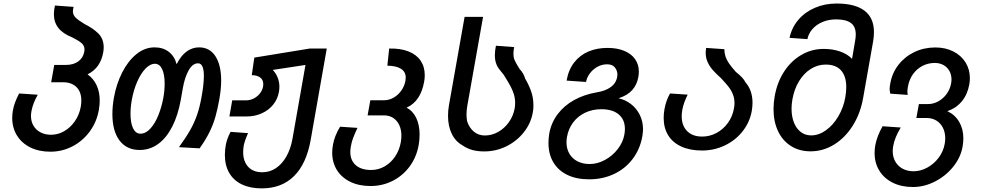

<svg xmlns="http://www.w3.org/2000/svg" viewBox="-20 -818 5440 1060"><path d="M47.5 -166.5Q47.5 -187.5 51 -207Q54.5 -228 62.5 -250.5Q70.5 -273 85.5 -302L188.5 -295Q174.5 -270 166.2 -248.8Q158 -227.5 153.5 -203.5Q151 -188.5 151 -178Q151 -147.5 164.8 -124Q178.5 -100.5 203.8 -87.2Q229 -74 262 -74Q300.5 -74 335.2 -94.2Q370 -114.5 394 -149.8Q418 -185 426 -229Q429 -247 429 -263Q429 -310.5 402.2 -337.2Q375.5 -364 326.5 -364H262.5L279.5 -459.5H344Q385.5 -459.5 412.5 -479.2Q439.5 -499 445.5 -533.5Q446.5 -541.5 446.5 -545Q446.5 -565.5 430.5 -579.8Q414.5 -594 377 -612.5Q326.5 -632.5 302 -664Q277.5 -695.5 277.5 -740Q277.5 -762 283.5 -787.5L386.5 -780Q382.5 -765.5 382.5 -756Q382.5 -736 396.8 -721.5Q411 -707 446.5 -685.5Q495.5 -661 524 -632Q552.5 -603 552.5 -556Q552.5 -545 550 -529Q542 -485.5 520.8 -455.5Q499.5 -425.5 463.5 -407.5Q496.5 -384 513.5 -347Q530.5 -310 530.5 -263.5Q530.5 -239 526 -212.5Q514.5 -145.5 476 -92.8Q437.5 -40 380.5 -10.2Q323.5 19.5 258 19.5Q195 19.5 147.2 -4.2Q99.5 -28 73.5 -70.2Q47.5 -112.5 47.5 -166.5Z M600.5 -188Q600.5 -233 609 -279.5Q622.5 -354.5 654.5 -417.8Q686.5 -481 732.8 -518.8Q779 -556.5 833.5 -556.5Q880 -556.5 912 -531.8Q944 -507 955 -463.5Q979 -511 1010.5 -533.8Q1042 -556.5 1079 -556.5Q1137.5 -556.5 1169.2 -507.8Q1201 -459 1201 -373Q1201 -327.5 1191 -270.5Q1181 -214 1168.8 -171.5Q1156.5 -129 1135.8 -87.2Q1115 -45.5 1082 1L968 -5.5Q1006.5 -58.5 1029.8 -99.5Q1053 -140.5 1068 -184Q1083 -227.5 1093 -284.5Q1105.5 -352.5 1105.5 -398.5Q1105.5 -468.5 1073.5 -468.5Q1043 -468.5 1021.2 -429Q999.5 -389.5 989.5 -332L978.5 -269Q963 -182 931 -119.2Q899 -56.5 853.2 -23.2Q807.5 10 751.5 10Q679.5 10 640 -42.2Q600.5 -94.5 600.5 -188ZM882 -279.5Q889 -318 889 -356.5Q889 -407 875 -436.5Q861 -466 835 -466Q809 -466 783.2 -439.2Q757.5 -412.5 737.5 -366.8Q717.5 -321 707.5 -265.5Q700.5 -227 700.5 -189.5Q700.5 -139 714.8 -109.5Q729 -80 755.5 -80Q785 -80 810.8 -108.8Q836.5 -137.5 854.8 -183.2Q873 -229 882 -279.5Z M1221.5 37.5Q1221.5 10 1226.5 -17Q1229 -32.5 1235.8 -51.8Q1242.5 -71 1253 -90L1349.5 -83Q1330.5 -40 1325.5 -14Q1322.5 5 1322.5 21.5Q1322.5 73 1350.2 103Q1378 133 1428.5 133Q1469.5 133 1503.5 110.2Q1537.5 87.5 1561 46Q1584.5 4.5 1594.5 -50.5L1666.5 -459.5L1486 -432Q1504 -413 1513.2 -389Q1522.5 -365 1522.5 -338.5Q1522.5 -327 1520 -311Q1513 -271 1488.2 -240.2Q1463.5 -209.5 1425 -192.2Q1386.5 -175 1341 -175H1246.5L1262 -264H1338.5Q1362.5 -264 1384.5 -276.2Q1406.5 -288.5 1420 -309.2Q1433.5 -330 1433.5 -354Q1433.5 -377 1416.5 -390Q1399.5 -403 1370 -403L1384 -500L1690 -550H1784L1695.5 -47Q1672 86 1603.5 154Q1535 222 1425 222Q1361 222 1315.2 200Q1269.5 178 1245.5 136.5Q1221.5 95 1221.5 37.5Z M1814 24.5Q1814 5.5 1818 -17.5Q1826 -66 1857.5 -118.5L1953.5 -112Q1936.5 -75 1928.8 -54.2Q1921 -33.5 1917 -9Q1914 7 1914 20.5Q1914 67.5 1944.2 94Q1974.5 120.5 2029 120.5Q2068.5 120.5 2103.2 100.8Q2138 81 2161.5 46Q2185 11 2193 -33.5Q2196 -51.5 2196 -68.5Q2196 -119 2169.8 -150Q2143.5 -181 2099 -181H2009.5L2024.5 -264.5H2100.5Q2128 -264.5 2153.2 -279Q2178.5 -293.5 2196 -318.5Q2213.5 -343.5 2218.5 -373.5Q2220 -382 2220 -389.5Q2220 -421 2194.5 -437.8Q2169 -454.5 2118.5 -455.5L2128.5 -550Q2190.5 -551.5 2234.8 -534.2Q2279 -517 2302 -483.2Q2325 -449.5 2325 -403Q2325 -384 2321.5 -366Q2302 -258 2224.5 -223.5Q2259 -206 2277.8 -167.2Q2296.5 -128.5 2296.5 -75Q2296.5 -46 2291.5 -17.5Q2279.5 49.5 2241.8 100.8Q2204 152 2147.8 180.5Q2091.5 209 2025.5 209Q1962 209 1914 185.8Q1866 162.5 1840 120.8Q1814 79 1814 24.5Z M2533.5 -15.5Q2494.5 -37 2474 -79.5Q2453.5 -122 2453.5 -178.5Q2453.5 -208 2458.5 -236.5L2545 -725H2647L2560 -234.5Q2555.5 -208.5 2555.5 -187Q2555.5 -169.5 2558.5 -150Q2569.5 -114 2595.2 -92Q2621 -70 2656.5 -70Q2696 -70 2731 -90Q2766 -110 2790 -144.2Q2814 -178.5 2821.5 -220Q2824 -233 2824 -250Q2824 -275 2816.8 -298.2Q2809.5 -321.5 2798 -342.8Q2786.5 -364 2766.5 -396L2760.5 -405.5L2751 -417.5Q2738 -433 2730.2 -444.5Q2722.5 -456 2717.2 -472.8Q2712 -489.5 2712 -512Q2712 -537.5 2718 -565.5L2818.5 -558Q2814.5 -535 2814.5 -521.5Q2814.5 -501.5 2820.5 -487.5Q2826.5 -473.5 2841.5 -448.5L2849.5 -436Q2859 -426.5 2867 -412.8Q2875 -399 2879.5 -383.5Q2896.5 -356 2910.8 -318Q2925 -280 2925 -235.5Q2925 -215 2921.5 -197Q2911 -137 2872 -87.8Q2833 -38.5 2775.5 -10.2Q2718 18 2653.5 18Q2615.5 18 2586.5 9.8Q2557.5 1.5 2533.5 -15.5Z M3008 -28.5Q3008 -54 3012.5 -81.5Q3023.5 -141 3059 -188Q3094.5 -235 3149.5 -265.5Q3204.5 -296 3273.5 -308Q3321 -315 3351.2 -336.8Q3381.5 -358.5 3387.5 -394.5Q3388.5 -401.5 3388.5 -406Q3388.5 -428.5 3374.5 -445.8Q3360.5 -463 3332 -463Q3304 -463 3279 -449.5Q3254 -436 3237 -413.5Q3220 -391 3215.5 -365.5L3108 -373Q3118.5 -433 3150.2 -473.5Q3182 -514 3229 -533.8Q3276 -553.5 3333.5 -553.5Q3386.5 -553.5 3425.8 -537.5Q3465 -521.5 3486 -491.8Q3507 -462 3507 -422.5Q3507 -410.5 3504.5 -394.5Q3497 -350.5 3470.5 -320.8Q3444 -291 3395 -275.5Q3433 -267 3463.8 -243.2Q3494.5 -219.5 3512.2 -183.8Q3530 -148 3530 -104.5Q3530 -90 3526.5 -67Q3514 5 3473.2 59Q3432.5 113 3370.2 142.5Q3308 172 3232 172Q3162.5 172 3112 147.5Q3061.5 123 3034.8 77.8Q3008 32.5 3008 -28.5ZM3427 -75Q3430 -91.5 3430 -106Q3430 -157.5 3396 -186.2Q3362 -215 3300 -215Q3251 -215 3210.8 -196Q3170.5 -177 3144.2 -142Q3118 -107 3110 -61Q3107.5 -44.5 3107.5 -32.5Q3107.5 3 3123.2 30.2Q3139 57.5 3168 72.5Q3197 87.5 3235.5 87.5Q3278.5 87.5 3320 65Q3361.5 42.5 3390.5 5Q3419.5 -32.5 3427 -75Z M3644 -167Q3644 -190.5 3648.5 -216Q3657 -263 3679 -302L3776.5 -295.5Q3753.5 -248.5 3747 -212.5Q3743.5 -190.5 3743.5 -177Q3743.5 -124.5 3773.5 -94.2Q3803.5 -64 3856.5 -64Q3898.5 -64 3935.8 -84Q3973 -104 3998.5 -139.2Q4024 -174.5 4032 -219Q4035 -235 4035 -249Q4035 -276 4025.5 -298.8Q4016 -321.5 4001 -340.5Q3986 -359.5 3960 -387Q3932.5 -411.5 3915 -431.5Q3897.5 -451.5 3886.8 -475Q3876 -498.5 3876 -526.5Q3876 -537.5 3878.5 -553.5L3979 -546.5Q3979.5 -524 3985.2 -506.2Q3991 -488.5 4004.2 -468.8Q4017.5 -449 4043 -420.5Q4064 -404 4076.8 -390.2Q4089.5 -376.5 4096 -363Q4134.5 -319 4134.5 -250.5Q4134.5 -231 4130.5 -206Q4119.5 -143.5 4080.2 -93.5Q4041 -43.5 3982 -15.2Q3923 13 3855.5 13Q3789.5 13 3741.8 -8.8Q3694 -30.5 3669 -71Q3644 -111.5 3644 -167Z M4250.5 -215.5Q4250.5 -251 4257 -287Q4270.5 -364 4309.2 -423.2Q4348 -482.5 4404.8 -515.2Q4461.5 -548 4527.5 -548Q4576.5 -548 4617.8 -533.8Q4659 -519.5 4684 -493L4701.5 -595.5Q4704.5 -613.5 4704.5 -628Q4704.5 -671.5 4677.5 -691.2Q4650.5 -711 4596.5 -711Q4555.5 -711 4521.8 -697Q4488 -683 4466 -658.2Q4444 -633.5 4437.5 -602L4339 -609Q4350.5 -665 4387.2 -708.2Q4424 -751.5 4479 -775Q4534 -798.5 4598.5 -798.5Q4701 -798.5 4753 -758.8Q4805 -719 4805 -640.5Q4805 -617 4800.5 -590L4745 -276Q4730 -191 4687.8 -124Q4645.5 -57 4584.8 -19.8Q4524 17.5 4455 17.5Q4393 17.5 4346.8 -11.8Q4300.5 -41 4275.5 -93.8Q4250.5 -146.5 4250.5 -215.5ZM4647 -282Q4652 -310.5 4652 -337Q4652 -397.5 4623.2 -429.5Q4594.5 -461.5 4538.5 -461.5Q4494 -461.5 4455.8 -437.2Q4417.5 -413 4391 -369.2Q4364.5 -325.5 4354.5 -268Q4350 -242 4350 -217.5Q4350 -175 4363.2 -141.5Q4376.5 -108 4401 -89.2Q4425.5 -70.5 4458.5 -70.5Q4500.5 -70.5 4540.2 -99Q4580 -127.5 4608.5 -176Q4637 -224.5 4647 -282Z M4808.5 27Q4808.5 6 4812 -14.5Q4821.5 -66.5 4852.5 -121L4953 -114Q4919 -58.5 4911 -10.5Q4908.5 5.5 4908.5 16.5Q4908.5 49 4923 74.2Q4937.5 99.5 4963.5 113.5Q4989.5 127.5 5023.5 127.5Q5062 127.5 5099 107.5Q5136 87.5 5162 53Q5188 18.5 5195.5 -23.5Q5198.5 -39.5 5198.5 -54Q5198.5 -87 5185.8 -112.5Q5173 -138 5149.8 -152.2Q5126.5 -166.5 5096.5 -166.5H5039L5053 -243.5H5104Q5133 -243.5 5160.2 -258.5Q5187.5 -273.5 5206.5 -299.8Q5225.5 -326 5231 -358Q5233 -368 5233 -379.5Q5233 -406 5221.2 -426.8Q5209.5 -447.5 5188.5 -459Q5167.5 -470.5 5141 -470.5Q5104 -470.5 5072.8 -454.2Q5041.5 -438 5020.5 -408.5Q4999.5 -379 4992.5 -340Q4989.5 -323.5 4989.5 -312.5Q4989.5 -303.5 4991.5 -294L4895 -301Q4891.5 -318.5 4891.5 -327Q4891.5 -339.5 4895 -356.5Q4905 -415 4940.2 -460.2Q4975.5 -505.5 5028.5 -530.8Q5081.5 -556 5144 -556Q5199.5 -556 5243 -534Q5286.5 -512 5310.5 -473.5Q5334.5 -435 5334.5 -386.5Q5334.5 -370 5331.5 -352.5Q5321.5 -296.5 5290 -258.5Q5258.5 -220.5 5210 -204.5Q5252.5 -184.5 5275.5 -145.2Q5298.5 -106 5298.5 -54Q5298.5 -32 5294 -7Q5283.5 51.5 5242.5 102.5Q5201.5 153.5 5142 184Q5082.5 214.5 5020.5 214.5Q4957 214.5 4909 190.8Q4861 167 4834.8 124.5Q4808.5 82 4808.5 27Z"/></svg>

Font: JuliaMono Medium
Style: Italic
Weight: 500
Italic angle: -9°
Monospace: yes
Designer: cormullion
Foundry: corm
Version: Version 0.054; ttfautohint (v1.8.4)